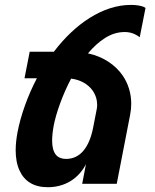

<svg xmlns="http://www.w3.org/2000/svg" viewBox="-20 -761 642 795"><path d="M178.2 14.2C247.1 14.2 304.2 -20 335.9 -81.1L320.3 0H463.4L519 -286.6C522 -301.8 523.4 -316.9 523.4 -331.5C523.4 -374 511.2 -414.1 488.3 -447.8C457.5 -492.7 406.7 -526.9 344.2 -540C366.2 -565.9 389.6 -587.9 415.5 -604C440.4 -619.6 466.8 -628.4 497.1 -628.4C503.9 -628.4 510.7 -627.9 521 -625.5C532.7 -622.6 545.4 -616.7 558.6 -606.9L582.5 -728C575.2 -734.4 559.6 -737.3 553.7 -738.3C542 -740.2 531.2 -740.7 522 -740.7C462.9 -740.7 405.3 -720.7 351.6 -687C297.4 -652.8 248.5 -606.4 203.1 -546.9H103L81.5 -437H132.8C95.2 -365.7 65.9 -283.7 52.7 -214.4C47.9 -188.5 44.9 -163.6 44.9 -139.2C44.9 -107.9 49.8 -78.6 61 -54.7C81.5 -10.3 119.6 14.2 178.2 14.2ZM253.9 -103C248 -103 237.3 -103.5 226.6 -108.4C216.3 -113.3 205.6 -122.6 199.7 -144.5C197.3 -153.8 195.8 -165 195.8 -178.2C195.8 -193.8 197.8 -216.3 202.1 -239.7C211.9 -291.5 238.8 -368.2 274.4 -435.5C314 -430.7 344.7 -411.6 362.3 -387.7C376 -369.1 382.3 -347.2 382.3 -327.1C382.3 -321.8 381.8 -316.4 380.9 -311L365.7 -232.9C350.1 -152.3 313 -103 253.9 -103Z"/></svg>

Font: Hack
Style: Bold Oblique
Weight: 700
Italic angle: -12°
Monospace: yes
Designer: Christopher Simpkins
Foundry: Christopher Simpkins
Version: Version 2.010